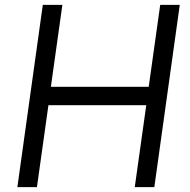

<svg xmlns="http://www.w3.org/2000/svg" viewBox="-20 -765 777 785"><path d="M51 0 155 -745H235L188 -410H588L635 -745H715L611 0H531L578 -335H178L131 0Z"/></svg>

Font: Plus Jakarta Sans
Style: Italic
Weight: 400
Italic angle: -8°
Designer: Gumpita Rahayu
Foundry: Tokotype
Version: Version 2.006